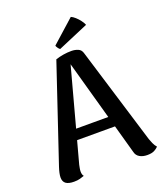

<svg xmlns="http://www.w3.org/2000/svg" viewBox="-163 -1003 951 1121"><g transform="rotate(-20 313.0 -442.5)"><path d="M347 -710Q369 -710 388 -702Q407 -694 413 -671L596 -72Q600 -60 607.5 -43Q615 -26 626 -14Q618 -5 602 4Q586 13 557 13Q529 13 509.5 1.5Q490 -10 485 -33L309 -665L323 -663L163 -70Q161 -60 159 -49.5Q157 -39 157 -29Q157 -19 159.5 -11.5Q162 -4 166 0Q153 5 138 9Q123 13 102 13Q68 13 51.5 1Q35 -11 35 -37Q35 -49 38.5 -65Q42 -81 48 -99L248 -694Q297 -710 347 -710ZM171 -274H498V-209H171ZM480 -824 290 -743Q284 -746 277 -756.5Q270 -767 270 -771L412 -898Q424 -893 438 -880.5Q452 -868 463.5 -852.5Q475 -837 480 -824Z"/></g></svg>

Font: Arima Thin SemiBold
Style: Regular
Weight: 600
Version: Version 1.100